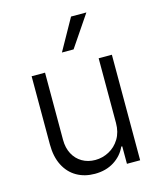

<svg xmlns="http://www.w3.org/2000/svg" viewBox="-115 -843 775 932"><g transform="rotate(-15 273.0 -377.0)"><path d="M408.2 -530.3H474.6V0H408.2V-87.9H403.3Q384.3 -45.4 343.3 -19.3Q302.2 6.8 246.1 6.8Q194.8 6.8 155.3 -15.9Q115.7 -38.6 93.5 -82.3Q71.3 -126 71.3 -187.5V-530.3H138.7V-192.4Q138.7 -152.3 154.8 -121.8Q170.9 -91.3 199.7 -74.5Q228.5 -57.6 265.6 -57.6Q301.8 -57.6 334.5 -75Q367.2 -92.3 387.7 -125.7Q408.2 -159.2 408.2 -205.1ZM331.1 -760.7H408.2L301.8 -603.5H243.2Z"/></g></svg>

Font: Pretendard Light
Style: Regular
Weight: 300
Designer: Base glyphs from Inter by Rasmus Andersson; Hangeul glyphs from Noto Sans CJK(Source Han Sans) by Jang Soo-young and Kan
Foundry: Kil Hyung-jin
Version: Version 1.309